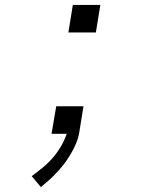

<svg xmlns="http://www.w3.org/2000/svg" viewBox="-20 -540 640 775"><path d="M256 -409 274 -520H385L367 -409ZM145 215 108 171Q131 154 153 136Q175 118 193.5 96.5Q212 75 226 51Q240 27 249 1V0H188L207 -111H317L299 0Q296 16 290 31.5Q284 47 276.5 61.5Q269 76 260 90.5Q251 105 241 118.5Q231 132 219.5 145Q208 158 196 170Q184 182 171 193Q158 204 145 215Z"/></svg>

Font: Iosevka SS04 Light Extended
Style: Italic
Weight: 300
Width: 7
Italic angle: -9°
Monospace: yes
Designer: Belleve Invis
Foundry: Belleve Invis
Version: Version 19.0.0; ttfautohint (v1.8.4)